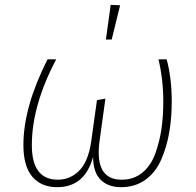

<svg xmlns="http://www.w3.org/2000/svg" viewBox="-20 -766 813 796"><path d="M439 -746 478 -744 443 -602H419ZM217 10Q151 10 114 -33.5Q77 -77 77 -165Q77 -322 177 -520H213Q112 -329 112 -164Q112 -21 220 -21Q271 -21 308.5 -58.5Q346 -96 358 -179L382 -351L417 -357L392 -176Q373 -21 484 -21Q535 -21 570.5 -50.5Q606 -80 624 -130Q642 -180 649.5 -232.5Q657 -285 657 -345Q657 -436 637 -520H671Q692 -442 692 -345Q692 -276 681.5 -216Q671 -156 648 -103.5Q625 -51 582.5 -20.5Q540 10 482 10Q428 10 397 -21Q366 -52 366 -116Q332 10 217 10Z"/></svg>

Font: Fira Sans UltraLight
Style: Italic
Weight: 200
Italic angle: -8°
Designer: Carrois Corporate & Edenspiekermann AG
Foundry: Carrois Corporate GbR & Edenspiekermann AG
Version: Version 4.203;PS 004.203;hotconv 1.0.88;makeotf.lib2.5.64775